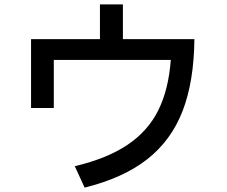

<svg xmlns="http://www.w3.org/2000/svg" viewBox="-20 -824 1040 878"><path d="M542 -645H869Q867 -451 815 -316.5Q763 -182 653.5 -96Q544 -10 367 34L322 -64Q470 -99 563.5 -162Q657 -225 704 -320Q751 -415 761 -550H226V-330H122V-645H437V-804H542Z"/></svg>

Font: IBM Plex Sans JP Medm
Style: Regular
Weight: 500
Designer: Mike Abbink; Paul van der Laan; Pieter van Rosmalen; Wujin Sim; Yejin Wi; Jinhee Kim; Boomi Park; Yona Kim; Kichan Ma
Foundry: Sandoll Inc.
Version: Version 1.002